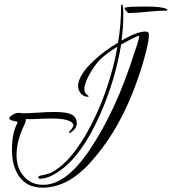

<svg xmlns="http://www.w3.org/2000/svg" viewBox="-20 -721 790 883"><path d="M176 142Q103 142 67 89Q35 42 35 -32Q35 -107 58 -151Q61 -156 61 -158Q61 -162 42 -165Q23 -169 23 -176Q23 -185 40 -194Q47 -199 53.5 -200.5Q60 -202 65 -202Q67 -202 69 -202Q71 -202 75 -201Q79 -200 82 -200Q85 -200 86 -200Q109 -200 155 -203Q202 -206 225 -206Q272 -206 294 -200Q333 -190 333 -154Q333 -128 301 -109Q297 -109 297 -111Q297 -115 308 -126Q318 -141 318 -142Q318 -176 214 -176Q206 -176 194.5 -175.5Q183 -175 168 -175Q152 -174 141 -173.5Q130 -173 122 -173Q115 -173 109 -173Q103 -173 98 -174Q99 -173 99 -168Q99 -163 93 -149Q56 -75 56 -7Q56 50 88 88Q122 129 179 129Q283 129 389 -27Q451 -118 504 -232.5Q557 -347 600 -485Q611 -514 615.5 -532Q620 -550 620 -555Q620 -556 619 -556Q608 -556 537 -516Q524 -436 500 -355.5Q476 -275 441 -196Q355 -1 248 69Q201 101 164 101Q156 101 156 94Q156 89 164 87Q172 86 183 83Q194 80 209 76Q292 38 372 -97Q401 -147 426.5 -203Q452 -259 472 -320Q488 -367 500 -413.5Q512 -460 520 -506Q468 -475 439 -446Q417 -423 393 -382Q368 -338 368 -311Q368 -293 383 -283Q388 -280 388 -278Q388 -276 383 -276Q366 -276 352 -291Q339 -307 339 -324Q339 -374 409 -440Q459 -487 523 -525Q530 -566 533.5 -608.5Q537 -651 537 -694Q537 -699 542 -701Q547 -698 547 -645Q547 -620 545 -592.5Q543 -565 539 -535Q612 -576 648 -576Q665 -576 665 -561Q665 -530 642 -447Q601 -305 543 -190.5Q485 -76 409 11Q299 142 176 142ZM572 -661Q569 -661 561 -670Q553 -678 553 -684V-685Q564 -689 587 -690Q610 -691 647 -691Q725 -691 746 -680Q750 -679 750 -677Q750 -672 743 -672Q729 -672 708 -671Q687 -670 658 -667Q601 -661 572 -661Z"/></svg>

Font: Ruthie
Style: Regular
Weight: 400
Designer: Robert E. Leuschke
Foundry: Robert E. Leuschke
Version: Version 1.012